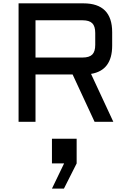

<svg xmlns="http://www.w3.org/2000/svg" viewBox="-20 -720 760 1135"><path d="M643.1 -450.2Q643.1 -303.7 518.1 -283.2L649.9 0H539.1L409.2 -279.8H189.9V0H89.8V-700.2H473.1Q643.1 -700.2 643.1 -529.8ZM189.9 -379.9H467.8Q507.8 -379.9 525.4 -397.5Q543 -415 543 -455.1V-524.9Q543 -564.9 525.4 -582.5Q507.8 -600.1 467.8 -600.1H189.9ZM357.9 395H287.1L358.9 246.1H287.1V100.1H433.1V246.1Z"/></svg>

Font: Aldrich [RUS by Daymarius]
Style: Regular
Weight: 400
Designer: Matthew Desmond
Foundry: Matthew Desmond
Version: Version 1.002 August 24, 2018